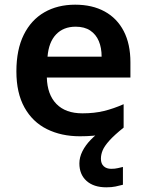

<svg xmlns="http://www.w3.org/2000/svg" viewBox="-20 -572 625 820"><path d="M411 106Q411 127 423 138Q435 149 455 149Q471 149 483.5 146Q496 143 505 141V217Q490 221 473.5 224.5Q457 228 434 228Q380 228 349.5 200.5Q319 173 319 126Q319 100 332 74Q345 48 368 24.5Q391 1 420 -19L508 -27Q468 5 447 28.5Q426 52 418.5 70Q411 88 411 106ZM301 -552Q374 -552 427 -523Q480 -494 508.5 -439Q537 -384 537 -306V-241H180Q182 -168 221 -128Q260 -88 332 -88Q383 -88 424 -98Q465 -108 508 -127V-27Q468 -8 425 1Q382 10 321 10Q242 10 180.5 -20.5Q119 -51 84.5 -113Q50 -175 50 -267Q50 -360 81.5 -423.5Q113 -487 169.5 -519.5Q226 -552 301 -552ZM303 -458Q251 -458 219.5 -425Q188 -392 183 -330H414Q414 -368 402 -396.5Q390 -425 365.5 -441.5Q341 -458 303 -458Z"/></svg>

Font: Noto Sans Khmer SemiBold
Style: Regular
Weight: 600
Version: Version 2.003